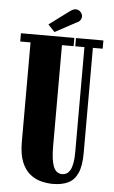

<svg xmlns="http://www.w3.org/2000/svg" viewBox="-58 -877 550 928"><g transform="rotate(5 217.0 -413.0)"><path d="M234.5 12Q208 12 178.8 5Q149.5 -2 124.2 -21.8Q99 -41.5 83.2 -79Q67.5 -116.5 67.5 -177.5V-660H17.5V-700H276.5V-660H220V-170Q220 -102.5 232.8 -70.8Q245.5 -39 275.5 -39Q286 -39 295.5 -44Q305 -49 312.8 -61.5Q320.5 -74 324.8 -96Q329 -118 329 -152V-660H284.5V-700H417.5V-660H370V-149Q370 -87.5 354.2 -52.2Q338.5 -17 308.2 -2.5Q278 12 234.5 12ZM178.5 -720 146 -754 243.5 -826.5Q251 -832 258 -835.2Q265 -838.5 271.5 -838.5Q281.5 -838.5 289 -833.2Q296.5 -828 300.5 -821Q304.5 -814 304.5 -806Q304.5 -796.5 298.5 -788Q292.5 -779.5 278.5 -774Z"/></g></svg>

Font: Imbue Thin 10pt Black
Style: Regular
Weight: 900
Version: Version 1.102